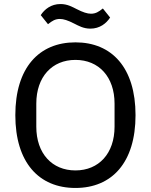

<svg xmlns="http://www.w3.org/2000/svg" viewBox="-20 -920 748 952"><path d="M428 -778C475 -778 507 -804 526 -833L490 -878C469 -861 454 -852 431 -852C413 -852 391 -859 360 -875C338 -886 314 -900 280 -900C233 -900 201 -874 182 -845L218 -800C239 -817 254 -826 277 -826C295 -826 317 -819 348 -803C370 -792 394 -778 428 -778ZM354 12C535 12 652 -114 652 -349C652 -584 535 -710 354 -710C173 -710 56 -584 56 -349C56 -114 173 12 354 12ZM354 -75C238 -75 160 -159 160 -292V-406C160 -539 238 -623 354 -623C470 -623 548 -539 548 -406V-292C548 -159 470 -75 354 -75Z"/></svg>

Font: IBM Plex Thai Text
Style: Regular
Weight: 450
Designer: Mike Abbink, Paul van der Laan, Pieter van Rosmalen, Ben Mitchell, Mark Frömberg
Foundry: Bold Monday
Version: Version 1.0